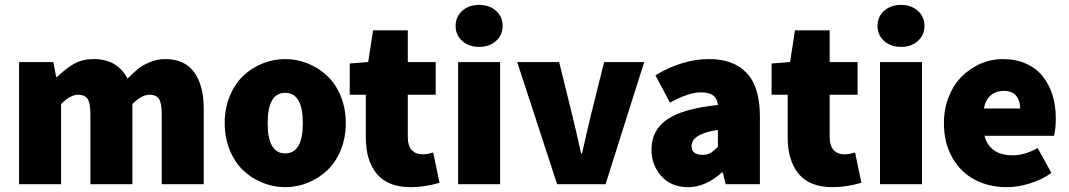

<svg xmlns="http://www.w3.org/2000/svg" viewBox="-20 -754 4378 786"><path d="M58.1 0V-500H198.2L210 -439H213.9Q250.5 -474.6 284.2 -493.4Q317.9 -512.2 363.8 -512.2Q460.4 -512.2 502 -432.1Q526.4 -457 545.7 -472.4Q564.9 -487.8 594.5 -500Q624 -512.2 655.8 -512.2Q735.8 -512.2 774.9 -458.3Q814 -404.3 814 -308.1V0H642.1V-286.1Q642.1 -332.5 630.4 -349.4Q618.7 -366.2 591.8 -366.2Q560.1 -366.2 522 -328.1V0H350.1V-286.1Q350.1 -332.5 338.4 -349.4Q326.7 -366.2 299.8 -366.2Q268.1 -366.2 230 -328.1V0Z M920.7 -139.2Q899.9 -189.5 899.9 -250Q899.9 -310.5 920.7 -360.8Q941.4 -411.1 975.8 -443.6Q1010.3 -476.1 1054.7 -494.1Q1099.1 -512.2 1147.5 -512.2Q1195.8 -512.2 1240.2 -494.1Q1284.7 -476.1 1319.3 -443.6Q1354 -411.1 1374.8 -360.8Q1395.5 -310.5 1395.5 -250Q1395.5 -189.5 1374.8 -139.2Q1354 -88.9 1319.3 -56.4Q1284.7 -23.9 1240.2 -5.9Q1195.8 12.2 1147.5 12.2Q1099.1 12.2 1054.7 -5.9Q1010.3 -23.9 975.8 -56.4Q941.4 -88.9 920.7 -139.2ZM1147.5 -126Q1219.7 -126 1219.7 -250Q1219.7 -374 1147.5 -374Q1075.7 -374 1075.7 -250Q1075.7 -126 1147.5 -126Z M1411.6 -366.2V-494.1L1487.3 -500L1507.3 -629.9H1649.4V-500H1763.7V-366.2H1649.4V-194.8Q1649.4 -156.2 1666 -139.2Q1682.6 -122.1 1709.5 -122.1Q1729 -122.1 1753.4 -129.9L1779.3 -5.9Q1719.2 12.2 1661.6 12.2Q1567.9 12.2 1522.7 -42Q1477.5 -96.2 1477.5 -191.9V-366.2Z M1872.3 -586.2Q1845.2 -610.4 1845.2 -647.9Q1845.2 -685.5 1872.3 -709.7Q1899.4 -733.9 1941.4 -733.9Q1983.4 -733.9 2010.5 -709.7Q2037.6 -685.5 2037.6 -647.9Q2037.6 -610.4 2010.5 -586.2Q1983.4 -562 1941.4 -562Q1899.4 -562 1872.3 -586.2ZM1855.5 0V-500H2027.3V0Z M2097.2 -500H2269L2322.8 -282.2Q2334.5 -234.9 2358.9 -126H2362.8Q2387.2 -234.9 2398.9 -282.2L2453.1 -500H2617.2L2459 0H2260.7Z M2647 -142.1Q2647 -221.2 2711.7 -265.4Q2776.4 -309.6 2918.9 -324.2Q2916 -351.1 2899.2 -363.5Q2882.3 -376 2849.1 -376Q2800.8 -376 2722.7 -334L2663.1 -445.8Q2773.4 -512.2 2882.8 -512.2Q2983.4 -512.2 3037.1 -454.8Q3090.8 -397.5 3090.8 -277.8V0H2950.7L2939 -47.9H2935.1Q2868.7 12.2 2796.9 12.2Q2728.5 12.2 2687.7 -32.7Q2647 -77.6 2647 -142.1ZM2811 -155.8Q2811 -120.1 2856.9 -120.1Q2876 -120.1 2889.6 -128.4Q2903.3 -136.7 2918.9 -153.8V-222.2Q2811 -206.1 2811 -155.8Z M3138.7 -366.2V-494.1L3214.4 -500L3234.4 -629.9H3376.5V-500H3490.7V-366.2H3376.5V-194.8Q3376.5 -156.2 3393.1 -139.2Q3409.7 -122.1 3436.5 -122.1Q3456.1 -122.1 3480.5 -129.9L3506.3 -5.9Q3446.3 12.2 3388.7 12.2Q3294.9 12.2 3249.8 -42Q3204.6 -96.2 3204.6 -191.9V-366.2Z M3599.4 -586.2Q3572.3 -610.4 3572.3 -647.9Q3572.3 -685.5 3599.4 -709.7Q3626.5 -733.9 3668.5 -733.9Q3710.4 -733.9 3737.5 -709.7Q3764.6 -685.5 3764.6 -647.9Q3764.6 -610.4 3737.5 -586.2Q3710.4 -562 3668.5 -562Q3626.5 -562 3599.4 -586.2ZM3582.5 0V-500H3754.4V0Z M3844.2 -250Q3844.2 -309.1 3864.5 -359.1Q3884.8 -409.2 3918.5 -442.1Q3952.1 -475.1 3995.1 -493.7Q4038.1 -512.2 4084 -512.2Q4138.2 -512.2 4180.4 -493.4Q4222.7 -474.6 4249 -441.2Q4275.4 -407.7 4288.8 -364.3Q4302.2 -320.8 4302.2 -270Q4302.2 -228.5 4294.9 -198.2H4010.3Q4031.7 -118.2 4126 -118.2Q4174.3 -118.2 4228 -147.9L4284.2 -45.9Q4244.6 -18.1 4195.3 -2.9Q4146 12.2 4102.1 12.2Q4028.3 12.2 3970.5 -18.3Q3912.6 -48.8 3878.4 -108.9Q3844.2 -168.9 3844.2 -250ZM4007.8 -310.1H4156.2Q4156.2 -341.8 4140.1 -361.8Q4124 -381.8 4087.9 -381.8Q4057.6 -381.8 4036.1 -363.8Q4014.6 -345.7 4007.8 -310.1Z"/></svg>

Font: Source Sans Pro Black
Style: Regular
Weight: 900
Designer: Paul D. Hunt
Foundry: Adobe Systems Incorporated
Version: Version 2.020;PS 2.0;hotconv 1.0.86;makeotf.lib2.5.63406